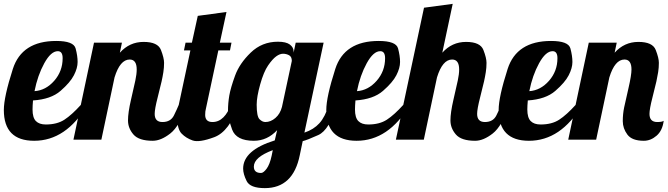

<svg xmlns="http://www.w3.org/2000/svg" viewBox="-33 -720 3442 990"><path d="M290 -419.9Q290 -456.1 265.1 -456.1Q229.5 -456.1 195.3 -393.8Q161.1 -331.5 145 -250Q203.1 -253.9 246.6 -303.5Q290 -353 290 -419.9ZM-13.2 -152.8Q-13.2 -220.2 33.2 -364.5Q79.6 -508.8 256.8 -508.8Q346.7 -508.8 356.9 -470.2Q367.2 -431.6 367.2 -400.4Q367.2 -369.1 348.1 -332Q329.1 -294.9 279.3 -251.5Q229.5 -208 137.2 -202.1Q134.8 -173.8 134.8 -155.3Q134.8 -113.3 152.1 -95.7Q169.4 -78.1 203.1 -78.1Q261.2 -78.1 299.1 -102.8Q336.9 -127.4 383.8 -179.2H418Q307.6 5.9 143.1 5.9Q-13.2 5.9 -13.2 -152.8Z M764.6 -132.8Q764.6 -90.8 804.7 -90.8Q847.2 -90.8 864 -125.2Q880.9 -159.7 888.7 -179.2H930.7Q893.1 -69.3 845 -31.7Q796.9 5.9 754.4 5.9Q683.1 5.9 655 -26.6Q627 -59.1 627 -99.1Q627 -139.2 642.3 -205.3Q657.7 -271.5 664.8 -304.7Q671.9 -337.9 671.9 -361.8Q671.9 -413.1 635.7 -413.1Q585.9 -413.1 557.6 -320.8L489.7 0H345.7L451.7 -500H595.7L585 -448.2Q634.8 -503.9 707.5 -503.9Q780.8 -503.9 796.9 -462.4Q813 -420.9 813 -396Q813 -371.1 809.3 -347.9Q805.7 -324.7 800.3 -300.5Q794.9 -276.4 779.8 -217Q764.6 -157.7 764.6 -132.8Z M1024.9 -127Q1025.4 -90.8 1062.5 -90.8Q1094.7 -90.8 1119.1 -115.2Q1143.6 -139.6 1155.8 -179.2H1197.8Q1149.4 -41.5 1071.8 -12.7Q994.1 16.1 960.2 4.2Q926.3 -7.8 903.6 -31Q880.9 -54.2 880.9 -113.8Q880.9 -141.1 888.7 -179.2L948.7 -460H915.5L923.8 -500H956.5L986.8 -638.2L1134.8 -658.2L1100.6 -500H1160.6L1152.8 -460H1092.8L1028.8 -160.2Q1024.9 -147 1024.9 -127Z M1275.9 139.2Q1275.9 171.9 1313 171.9Q1325.2 171.9 1341.6 150.1Q1357.9 128.4 1367.7 83L1373.5 54.2Q1275.9 90.8 1275.9 139.2ZM1290.5 -180.2Q1290.5 -119.6 1305.2 -105.2Q1319.8 -90.8 1335.4 -90.8Q1362.8 -90.8 1387.2 -111.8Q1411.6 -132.8 1420.9 -168.9L1471.7 -405.8Q1471.7 -427.7 1457.3 -435.3Q1442.9 -442.9 1426.3 -442.9Q1409.7 -442.9 1390.9 -429.2Q1372.1 -415.5 1349.4 -382.6Q1326.7 -349.6 1308.6 -284.9Q1290.5 -220.2 1290.5 -180.2ZM1275.9 5.9Q1185.1 5.9 1163.8 -52.2Q1142.6 -110.4 1142.6 -149.4Q1142.6 -188.5 1149.4 -227.8Q1156.2 -267.1 1179 -329.8Q1201.7 -392.6 1259.8 -448.7Q1317.9 -504.9 1399.9 -504.9Q1442.4 -504.9 1461.7 -490.2Q1481 -475.6 1481 -454.1V-448.2L1491.7 -500H1635.7L1536.6 -36.1Q1584.5 -52.2 1613.8 -84.5Q1643.1 -116.7 1662.6 -179.2H1704.6Q1665 -49.3 1608.2 -23.7Q1551.3 2 1527.8 7.8L1512.7 80.1Q1478.5 250 1332.5 250Q1256.8 250 1238.8 213.6Q1220.7 177.2 1220.7 149.4Q1220.7 54.7 1383.8 3.9L1396 -48.8Q1344.7 5.9 1275.9 5.9Z M1952.6 -419.9Q1952.6 -456.1 1927.7 -456.1Q1892.1 -456.1 1857.9 -393.8Q1823.7 -331.5 1807.6 -250Q1865.7 -253.9 1909.2 -303.5Q1952.6 -353 1952.6 -419.9ZM1649.4 -152.8Q1649.4 -220.2 1695.8 -364.5Q1742.2 -508.8 1919.4 -508.8Q2009.3 -508.8 2019.5 -470.2Q2029.8 -431.6 2029.8 -400.4Q2029.8 -369.1 2010.7 -332Q1991.7 -294.9 1941.9 -251.5Q1892.1 -208 1799.8 -202.1Q1797.4 -173.8 1797.4 -155.3Q1797.4 -113.3 1814.7 -95.7Q1832 -78.1 1865.7 -78.1Q1923.8 -78.1 1961.7 -102.8Q1999.5 -127.4 2046.4 -179.2H2080.6Q1970.2 5.9 1805.7 5.9Q1649.4 5.9 1649.4 -152.8Z M2427.2 -132.8Q2427.2 -90.8 2467.3 -90.8Q2509.8 -90.8 2526.6 -125.2Q2543.5 -159.7 2551.3 -179.2H2593.3Q2555.7 -69.3 2507.6 -31.7Q2459.5 5.9 2417 5.9Q2345.7 5.9 2317.6 -26.6Q2289.6 -59.1 2289.6 -99.1Q2289.6 -139.2 2304.9 -205.3Q2320.3 -271.5 2327.4 -304.7Q2334.5 -337.9 2334.5 -361.8Q2334.5 -413.1 2298.3 -413.1Q2248.5 -413.1 2220.2 -320.8L2152.3 0H2008.3L2153.3 -680.2L2301.3 -700.2L2247.6 -448.2Q2297.4 -503.9 2370.1 -503.9Q2443.4 -503.9 2459.5 -462.4Q2475.6 -420.9 2475.6 -396Q2475.6 -371.1 2471.9 -347.9Q2468.3 -324.7 2462.9 -300.5Q2457.5 -276.4 2442.4 -217Q2427.2 -157.7 2427.2 -132.8Z M2841.3 -419.9Q2841.3 -456.1 2816.4 -456.1Q2780.8 -456.1 2746.6 -393.8Q2712.4 -331.5 2696.3 -250Q2754.4 -253.9 2797.9 -303.5Q2841.3 -353 2841.3 -419.9ZM2538.1 -152.8Q2538.1 -220.2 2584.5 -364.5Q2630.9 -508.8 2808.1 -508.8Q2897.9 -508.8 2908.2 -470.2Q2918.5 -431.6 2918.5 -400.4Q2918.5 -369.1 2899.4 -332Q2880.4 -294.9 2830.6 -251.5Q2780.8 -208 2688.5 -202.1Q2686 -173.8 2686 -155.3Q2686 -113.3 2703.4 -95.7Q2720.7 -78.1 2754.4 -78.1Q2812.5 -78.1 2850.3 -102.8Q2888.2 -127.4 2935.1 -179.2H2969.2Q2858.9 5.9 2694.3 5.9Q2538.1 5.9 2538.1 -152.8Z M3136.2 -448.2Q3186 -503.9 3258.8 -503.9Q3332 -503.9 3348.1 -462.4Q3364.3 -420.9 3364.3 -396Q3364.3 -371.1 3360.6 -347.9Q3356.9 -324.7 3351.6 -300.5Q3346.2 -276.4 3331.1 -217Q3315.9 -157.7 3315.9 -132.8Q3315.9 -90.8 3356 -90.8Q3380.9 -90.8 3389.2 -97.2Q3382.8 -46.4 3352.5 -20.3Q3322.3 5.9 3286.6 5.9Q3225.6 5.9 3201.9 -26.1Q3178.2 -58.1 3178.2 -95.2Q3178.2 -132.3 3185.3 -166.3Q3192.4 -200.2 3207.8 -266.4Q3223.1 -332.5 3223.1 -361.8Q3223.1 -413.1 3187 -413.1Q3137.2 -413.1 3108.9 -320.8L3041 0H2897L3002.9 -500H3147Z"/></svg>

Font: Lobster-Regular
Style: Regular
Weight: 400
Designer: Pablo Impallari
Foundry: Pablo Impallari
Version: Version 1.007; ttfautohint (v1.1) -l 8 -r 50 -G 50 -x 14 -D 